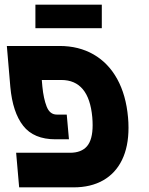

<svg xmlns="http://www.w3.org/2000/svg" viewBox="-20 -807 640 827"><path d="M49.5 -149H281.5Q330.5 -149 354.8 -177.2Q379 -205.5 379 -268Q379 -284 377.5 -302Q363 -462.5 244 -462.5H160L162.5 -434Q167.5 -382.5 181 -348Q194.5 -313.5 224.5 -313.5H267.5L277 -207H219Q125.5 -207 80 -265Q34.5 -323 24.5 -432.5L9.5 -609H236.5Q319.5 -609 383 -572.5Q446.5 -536 484.8 -466.8Q523 -397.5 531.5 -301Q533.5 -280.5 533.5 -256.5Q533.5 -175.5 505.5 -118Q477.5 -60.5 424.2 -30.2Q371 0 297 0H62.5ZM132.5 -787H418.5V-685.5H132.5Z"/></svg>

Font: JuliaMono ExtraBold
Style: Italic
Weight: 800
Italic angle: -9°
Monospace: yes
Designer: cormullion
Foundry: corm
Version: Version 0.057; ttfautohint (v1.8.4)